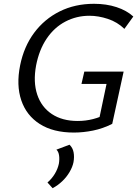

<svg xmlns="http://www.w3.org/2000/svg" viewBox="-20 -688 722 1011"><path d="M369 10Q260 10 189.5 -35Q119 -80 92 -160Q65 -240 86 -344Q106 -443 160 -515.5Q214 -588 294.5 -628Q375 -668 475 -668Q540 -668 593.5 -650.5Q647 -633 682 -601L635 -536Q598 -572 548 -588.5Q498 -605 451 -605Q383 -605 324.5 -574.5Q266 -544 226 -485Q186 -426 170 -343Q154 -256 176 -190Q198 -124 253 -87.5Q308 -51 389 -51Q431 -51 470 -61Q509 -71 547 -91L497 -37L541 -246H409L424 -311H631L571 -36Q522 -11 470 -0.5Q418 10 369 10ZM257 303 230 273Q253 253 268.5 227.5Q284 202 290 174Q294 150 291 130Q288 110 277 100L346 74Q363 90 367.5 114Q372 138 367 166Q362 191 346.5 217.5Q331 244 308 266Q285 288 257 303Z"/></svg>

Font: Ysabeau Office Medium
Style: Italic
Weight: 500
Italic angle: -12°
Designer: Christian Thalmann (Catharsis Fonts)
Version: Version 2.001;gftools[0.9.30]; featfreeze: tnum,lnum,ss02